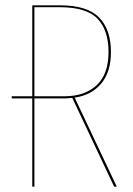

<svg xmlns="http://www.w3.org/2000/svg" viewBox="-20 -700 500 720"><path d="M408 0 251 -333Q233 -331 223 -331H109V0H101V-331H24V-339H101V-680H205Q307 -680 351.5 -634.5Q396 -589 396 -505Q396 -430 359.5 -386.5Q323 -343 260 -334L418 0ZM387 -505Q387 -587 345.5 -630Q304 -673 204 -673H109V-339H222Q298 -339 342.5 -380.5Q387 -422 387 -505Z"/></svg>

Font: Fira Sans Compressed Eight
Style: Regular
Weight: 100
Width: 1
Designer: bBox Type GmbH & Carrois Corporate GbR & Edenspiekermann AG
Foundry: bBox Type GmbH & Carrois Corporate GbR & Edenspiekermann AG
Version: Version 4.301